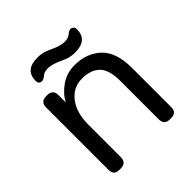

<svg xmlns="http://www.w3.org/2000/svg" viewBox="-177 -782 911 911"><g transform="rotate(-45 278.5 -326.0)"><path d="M111 -493H118Q156 -493 156 -455V-406Q175 -444 216 -473Q257 -502 310 -502Q391 -502 442.5 -453.5Q494 -405 494 -300V-38Q494 -18 485 -9Q476 0 456 0H448Q411 0 411 -38V-297Q411 -370 380 -401Q349 -432 290 -432Q231 -432 194 -384Q157 -336 157 -257V-38Q157 0 118 0H111Q91 0 82 -9Q73 -18 73 -38V-455Q73 -493 111 -493ZM271 -565Q235 -581 210.5 -581Q186 -581 172 -569Q158 -557 149 -557Q127 -557 127 -579Q127 -652 211 -652Q226 -652 235.5 -650Q245 -648 248.5 -647.5Q252 -647 260 -644Q268 -641 270 -640Q272 -639 282.5 -634.5Q293 -630 295 -629Q331 -613 355.5 -613Q380 -613 394 -625Q408 -637 417 -637Q426 -637 432.5 -631Q439 -625 439 -615Q439 -542 355 -542Q340 -542 330.5 -544Q321 -546 317.5 -546.5Q314 -547 306 -550Q298 -553 296 -554Q294 -555 283.5 -559.5Q273 -564 271 -565Z"/></g></svg>

Font: Merge One
Style: Regular
Weight: 400
Designer: Kosal Sen
Foundry: Philatype
Version: Version 1.001